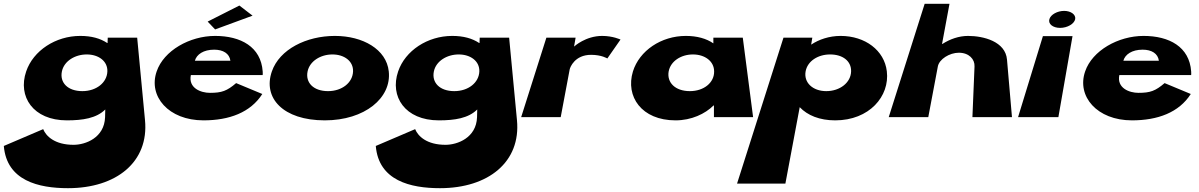

<svg xmlns="http://www.w3.org/2000/svg" viewBox="-112 -613 6278 1005"><path d="M-92 151C-77 333 90 372 244 372C498 372 668 234 647 16L606 -416H452L451 -388H449C413 -412 367 -425 308 -425C179 -425 62 -348 25 -239C-20 -108 61 17 238 17C321 17 393 6 439 -40L438 1C434 108 336 145 273 145C175 145 129 100 114 63ZM212 -239C223 -293 280 -328 342 -328C404 -328 452 -293 450 -239C448 -181 393 -136 319 -136C242 -136 200 -181 212 -239Z M975 -500 1014 -459 1210 -531 1141 -584ZM1263 -220C1264 -224 1263 -233 1263 -239C1254 -368 1148 -425 1014 -425C881 -425 745 -348 708 -239C663 -109 770 17 953 17C1088 17 1199 -24 1261 -121L1124 -178C1076 -137 1049 -127 987 -127C939 -127 873 -152 887 -220ZM908 -295C917 -328 953 -353 1009 -353C1056 -353 1089 -333 1094 -295Z M1311 -239C1263 -101 1369 17 1588 17C1798 17 1938 -101 1923 -239C1911 -355 1787 -425 1641 -425C1492 -425 1351 -355 1311 -239ZM1498 -239C1509 -293 1566 -328 1628 -328C1690 -328 1738 -293 1736 -239C1734 -181 1679 -136 1605 -136C1528 -136 1486 -181 1498 -239Z M1855 151C1870 333 2037 372 2191 372C2445 372 2615 234 2594 16L2553 -416H2399L2398 -388H2396C2360 -412 2314 -425 2255 -425C2126 -425 2009 -348 1972 -239C1927 -108 2008 17 2185 17C2268 17 2340 6 2386 -40L2385 1C2381 108 2283 145 2220 145C2122 145 2076 100 2061 63ZM2159 -239C2170 -293 2227 -328 2289 -328C2351 -328 2399 -293 2397 -239C2395 -181 2340 -136 2266 -136C2189 -136 2147 -181 2159 -239Z M2616 0H2823L2870 -250C2872 -260 2896 -326 2982 -326C3037 -326 3067 -307 3067 -307L3136 -406C3136 -406 3096 -425 3040 -425C2953 -425 2894 -370 2894 -370H2893L2901 -416H2748Z M3201 -239C3161 -108 3246 17 3424 17C3507 17 3579 -17 3623 -61H3625V0H3830L3776 -416H3622V-386C3586 -411 3537 -425 3478 -425C3349 -425 3235 -348 3201 -239ZM3388 -239C3398 -293 3453 -328 3515 -328C3577 -328 3626 -293 3626 -239C3627 -181 3573 -136 3499 -136C3422 -136 3378 -181 3388 -239Z M4530 -240C4517 -349 4417 -425 4288 -425C4228 -425 4174 -406 4135 -380H4134L4140 -416H3989L3746 348H3999L4074 -52C4115 -9 4178 17 4260 17C4438 17 4546 -109 4530 -240ZM4343 -240C4342 -181 4285 -136 4213 -136C4142 -136 4094 -181 4105 -240C4115 -293 4169 -328 4233 -328C4300 -328 4344 -293 4343 -240Z M4540 0H4747L4797 -265C4804 -303 4858 -337 4907 -337C4960 -337 4991 -303 4989 -265L4978 0H5185L5159 -301C5151 -396 5036 -425 4955 -425C4907 -425 4860 -408 4821 -383H4819L4858 -593H4728Z M5217 0H5428L5502 -424H5347ZM5381 -513C5373 -488 5399 -467 5437 -467C5475 -467 5511 -488 5516 -513C5520 -537 5493 -556 5458 -556C5423 -556 5388 -537 5381 -513Z M6123 -220C6124 -224 6123 -233 6123 -239C6114 -368 6008 -425 5874 -425C5741 -425 5605 -348 5568 -239C5523 -109 5630 17 5813 17C5948 17 6059 -24 6121 -121L5984 -178C5936 -137 5909 -127 5847 -127C5799 -127 5733 -152 5747 -220ZM5768 -295C5777 -328 5813 -353 5869 -353C5916 -353 5949 -333 5954 -295Z"/></svg>

Font: Hussar Milosc
Style: Bold
Weight: 700
Foundry: Cannot Into Space Fonts
Version: Version 1.02